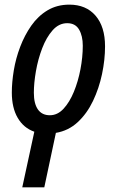

<svg xmlns="http://www.w3.org/2000/svg" viewBox="-20 -568 503 828"><path d="M128 0Q82 -16 56.5 -59.5Q31 -103 31 -169Q31 -213 39.5 -264.5Q48 -316 67 -366Q86 -416 115 -457.5Q144 -499 185 -523.5Q226 -548 279 -548Q351 -548 392 -500.5Q433 -453 433 -368Q433 -310 420 -248.5Q407 -187 381 -132.5Q355 -78 315 -41Q275 -4 221 5L171 240H76ZM195 -71Q228 -71 254 -99Q280 -127 298.5 -172Q317 -217 327 -269.5Q337 -322 337 -371Q337 -413 321 -440.5Q305 -468 270 -468Q234 -468 207 -437.5Q180 -407 162 -360Q144 -313 135 -261.5Q126 -210 126 -168Q126 -121 143.5 -96Q161 -71 195 -71Z"/></svg>

Font: Noto Sans Condensed Medium
Style: Italic
Weight: 500
Width: 3
Italic angle: -12°
Designer: Monotype Design Team
Foundry: Monotype Imaging Inc.
Version: Version 2.013; ttfautohint (v1.8.4.7-5d5b)